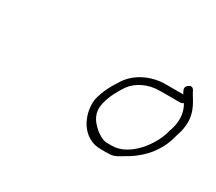

<svg xmlns="http://www.w3.org/2000/svg" viewBox="-60 -764 503 448"><g transform="rotate(30 192.0 -540.0)"><path d="M342.7 -631H294.7C255.8 -631 219.5 -612.3 201.1 -585C188.4 -565.7 175.8 -544.9 169.4 -517C164.2 -473.7 190.3 -424 238.9 -424H253.9C272.3 -424 276.2 -426.1 292.7 -436C330.7 -456.5 364.8 -488.5 376.9 -541C378.8 -546.3 380.3 -551.3 381.4 -556C391.2 -598.6 374 -621.7 359.9 -645C357.1 -650.9 353.1 -661.2 342.5 -654C332 -646.9 338.4 -638.6 341.1 -633ZM353.8 -614C362.5 -599.5 367 -580.2 361.4 -556C360.3 -551.3 358.9 -546.7 357.1 -542C346.9 -497.7 303.7 -444 258.5 -444H244.5C232.4 -444 217.4 -454.2 210.4 -461C196.2 -473.9 183.3 -490.5 189.6 -518C195.1 -541.9 206 -560 217.2 -577C232.1 -597.4 259.8 -611 290.1 -611H345.1C347.7 -611 350.6 -612 353.8 -614Z"/></g></svg>

Font: HoneyBee
Style: UltLitIt
Weight: 100
Foundry: Cannot Into Space Fonts
Version: Version 0.89